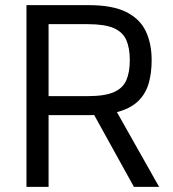

<svg xmlns="http://www.w3.org/2000/svg" viewBox="-20 -727 674 747"><path d="M415 -326 599 0H501L329 -311ZM321 -353Q388 -353 423 -368.5Q458 -384 471.5 -415Q485 -446 485 -493Q485 -540 471.5 -571Q458 -602 423 -617.5Q388 -633 321 -633H169V-353ZM326 -279H169V0H83V-707H325Q417 -707 470.5 -680.5Q524 -654 547 -606Q570 -558 570 -493Q570 -444 559 -404.5Q548 -365 521 -337Q494 -309 446.5 -294Q399 -279 326 -279Z"/></svg>

Font: 42dot Sans Light
Style: Regular
Weight: 400
Version: Version 1.000